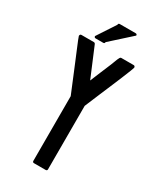

<svg xmlns="http://www.w3.org/2000/svg" viewBox="-228 -1021 918 1088"><g transform="rotate(30 231.0 -477.0)"><path d="M142 -778Q148 -778 151 -772L232 -579Q246 -614 260.5 -648Q275 -682 289 -716Q295 -730 300 -744.5Q305 -759 312 -772Q315 -778 321 -778H402Q407 -778 409.5 -774.5Q412 -771 412 -766Q412 -764 403 -741Q394 -718 380 -684Q366 -650 349 -610Q332 -570 317 -534.5Q302 -499 291 -472.5Q280 -446 277 -439V-24Q277 -14 267 -14H191Q181 -14 181 -24V-447Q176 -459 164.5 -487Q153 -515 138.5 -550Q124 -585 108.5 -622.5Q93 -660 80 -691Q67 -722 58.5 -743Q50 -764 50 -766Q50 -771 52.5 -774.5Q55 -778 60 -778ZM189 -801H140Q130 -801 130 -811L208 -930Q208 -940 218 -940H321Q331 -940 331 -930L199 -811Q199 -801 189 -801Z"/></g></svg>

Font: Kanalisirung
Style: Regular
Weight: 500
Designer: Peter Wiegel
Foundry: Peter Wiegel
Version: 1.000